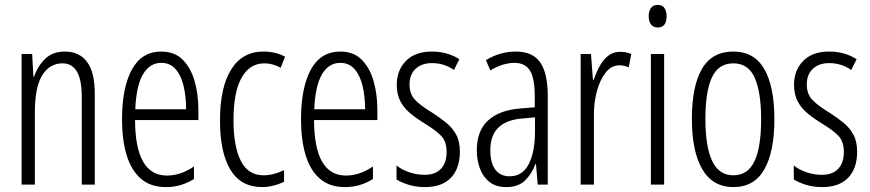

<svg xmlns="http://www.w3.org/2000/svg" viewBox="-20 -752 3544 782"><path d="M244 -542Q303 -542 334.5 -500Q366 -458 366 -370V0H313V-357Q313 -428 293 -461Q273 -494 235 -494Q182 -494 152 -445.5Q122 -397 122 -295V0H68V-532H111L116 -440H119Q133 -482 163.5 -512Q194 -542 244 -542Z M637 -542Q691 -542 724 -509Q757 -476 772.5 -422Q788 -368 788 -305V-263H530Q531 -37 660 -37Q716 -37 770 -74V-23Q745 -7 716.5 1.5Q688 10 656 10Q593 10 553.5 -24.5Q514 -59 495.5 -121Q477 -183 477 -265Q477 -395 517 -468.5Q557 -542 637 -542ZM637 -496Q590 -496 562.5 -449.5Q535 -403 531 -307H738Q738 -358 728 -401Q718 -444 695.5 -470Q673 -496 637 -496Z M1048 10Q961 10 918.5 -60.5Q876 -131 876 -261Q876 -396 921.5 -469Q967 -542 1053 -542Q1103 -542 1141 -521L1123 -476Q1091 -494 1057 -494Q997 -494 964 -435.5Q931 -377 931 -262Q931 -157 960.5 -97.5Q990 -38 1054 -38Q1093 -38 1137 -59V-12Q1118 -2 1093.5 4Q1069 10 1048 10Z M1366 -542Q1420 -542 1453 -509Q1486 -476 1501.5 -422Q1517 -368 1517 -305V-263H1259Q1260 -37 1389 -37Q1445 -37 1499 -74V-23Q1474 -7 1445.5 1.5Q1417 10 1385 10Q1322 10 1282.5 -24.5Q1243 -59 1224.5 -121Q1206 -183 1206 -265Q1206 -395 1246 -468.5Q1286 -542 1366 -542ZM1366 -496Q1319 -496 1291.5 -449.5Q1264 -403 1260 -307H1467Q1467 -358 1457 -401Q1447 -444 1424.5 -470Q1402 -496 1366 -496Z M1853 -134Q1853 -66 1816.5 -28Q1780 10 1711 10Q1674 10 1644 0.5Q1614 -9 1595 -21V-78Q1616 -61 1646.5 -50.5Q1677 -40 1710 -40Q1753 -40 1776 -64.5Q1799 -89 1799 -133Q1799 -175 1777.5 -198Q1756 -221 1711 -248Q1677 -269 1651.5 -290Q1626 -311 1611 -339Q1596 -367 1596 -407Q1596 -466 1633.5 -504Q1671 -542 1739 -542Q1802 -542 1851 -511L1829 -467Q1789 -495 1739 -495Q1698 -495 1673 -472Q1648 -449 1648 -408Q1648 -370 1669.5 -346.5Q1691 -323 1739 -294Q1772 -273 1797.5 -252Q1823 -231 1838 -203.5Q1853 -176 1853 -134Z M2081 -542Q2150 -542 2180.5 -497.5Q2211 -453 2211 -360V0H2170L2163 -84H2161Q2146 -44 2118.5 -17Q2091 10 2042 10Q2000 10 1973.5 -11Q1947 -32 1934.5 -66Q1922 -100 1922 -140Q1922 -219 1967.5 -261Q2013 -303 2097 -310L2158 -315V-358Q2158 -433 2138.5 -464.5Q2119 -496 2075 -496Q2054 -496 2029.5 -489Q2005 -482 1977 -465L1959 -507Q2016 -542 2081 -542ZM2103 -269Q1977 -257 1977 -141Q1977 -88 1997.5 -61Q2018 -34 2056 -34Q2108 -34 2133.5 -83.5Q2159 -133 2159 -216V-274Z M2506 -541Q2516 -541 2528 -539Q2540 -537 2551 -532L2541 -478Q2534 -481 2523.5 -483.5Q2513 -486 2503 -486Q2470 -486 2446.5 -456Q2423 -426 2410.5 -378.5Q2398 -331 2399 -279V0H2345V-532H2387L2395 -427H2398Q2408 -456 2422 -482Q2436 -508 2456.5 -524.5Q2477 -541 2506 -541Z M2659 -732Q2678 -732 2686.5 -719Q2695 -706 2695 -686Q2695 -640 2659 -640Q2641 -640 2631.5 -652.5Q2622 -665 2622 -686Q2622 -706 2631 -719Q2640 -732 2659 -732ZM2685 -532V0H2631V-532Z M3134 -267Q3134 -134 3093 -62Q3052 10 2967 10Q2883 10 2840.5 -62.5Q2798 -135 2798 -268Q2798 -401 2839 -471.5Q2880 -542 2967 -542Q3052 -542 3093 -470.5Q3134 -399 3134 -267ZM2853 -268Q2853 -155 2880.5 -96.5Q2908 -38 2967 -38Q3025 -38 3052.5 -94.5Q3080 -151 3080 -267Q3080 -376 3054 -435Q3028 -494 2967 -494Q2906 -494 2879.5 -436.5Q2853 -379 2853 -268Z M3471 -134Q3471 -66 3434.5 -28Q3398 10 3329 10Q3292 10 3262 0.5Q3232 -9 3213 -21V-78Q3234 -61 3264.5 -50.5Q3295 -40 3328 -40Q3371 -40 3394 -64.5Q3417 -89 3417 -133Q3417 -175 3395.5 -198Q3374 -221 3329 -248Q3295 -269 3269.5 -290Q3244 -311 3229 -339Q3214 -367 3214 -407Q3214 -466 3251.5 -504Q3289 -542 3357 -542Q3420 -542 3469 -511L3447 -467Q3407 -495 3357 -495Q3316 -495 3291 -472Q3266 -449 3266 -408Q3266 -370 3287.5 -346.5Q3309 -323 3357 -294Q3390 -273 3415.5 -252Q3441 -231 3456 -203.5Q3471 -176 3471 -134Z"/></svg>

Font: Noto Sans ExtraCondensed Light
Style: Regular
Weight: 300
Width: 2
Designer: Monotype Design Team
Foundry: Monotype Imaging Inc.
Version: Version 2.013; ttfautohint (v1.8.4.7-5d5b)